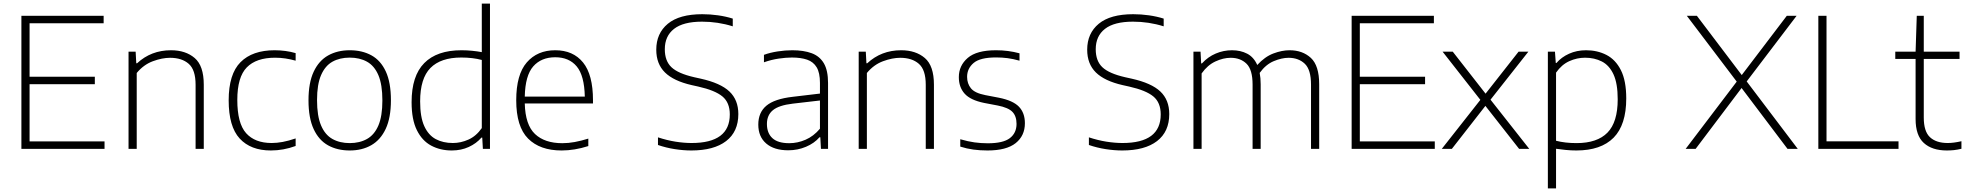

<svg xmlns="http://www.w3.org/2000/svg" viewBox="-20 -828 10936 1068"><path d="M99 0V-740H556.5V-698.5H144.5V-401H507.5V-359.5H144.5V-41.5H561.5V0Z M695 0V-540.5H734.5L738 -476H742.5Q820.5 -548.5 931 -548.5Q1012.5 -548.5 1063 -505.2Q1113.5 -462 1113.5 -357V0H1068V-356.5Q1068 -439.5 1029.8 -473Q991.5 -506.5 926 -506.5Q882 -506.5 830.5 -487.5Q779 -468.5 740.5 -422V0Z M1486.5 9Q1374.5 9 1313.2 -57.5Q1252 -124 1252 -270Q1252 -416 1318 -482.2Q1384 -548.5 1508 -548.5Q1537.5 -548.5 1567.5 -544.5Q1597.5 -540.5 1624.5 -532.5V-490.5Q1596 -498.5 1567.8 -502.8Q1539.5 -507 1510 -507Q1405.5 -507 1352.8 -453.2Q1300 -399.5 1300 -272Q1300 -142 1349 -87.2Q1398 -32.5 1491 -32.5Q1520 -32.5 1552.5 -38.5Q1585 -44.5 1624.5 -58V-16Q1556.5 9 1486.5 9Z M1925.5 9Q1856.5 9 1805 -19.5Q1753.5 -48 1724.8 -109.8Q1696 -171.5 1696 -270Q1696 -367.5 1724.8 -429Q1753.5 -490.5 1805.2 -519.5Q1857 -548.5 1925.5 -548.5Q1994.5 -548.5 2046 -520.2Q2097.5 -492 2126 -430.5Q2154.5 -369 2154.5 -270.5Q2154.5 -173 2125.5 -111.2Q2096.5 -49.5 2045 -20.2Q1993.5 9 1925.5 9ZM1925.5 -32Q1980.5 -32 2021.5 -55Q2062.5 -78 2084.8 -130Q2107 -182 2107 -269Q2107 -357.5 2084.8 -409.8Q2062.5 -462 2021.5 -484.8Q1980.5 -507.5 1925.5 -507.5Q1870 -507.5 1829.2 -484.8Q1788.5 -462 1766 -410.2Q1743.5 -358.5 1743.5 -271.5Q1743.5 -183 1765.8 -130.5Q1788 -78 1829 -55Q1870 -32 1925.5 -32Z M2493 9Q2429 9 2378.5 -18Q2328 -45 2298.8 -104Q2269.5 -163 2269.5 -259.5Q2269.5 -406 2340 -477.2Q2410.5 -548.5 2547 -548.5Q2577 -548.5 2606.5 -545.5Q2636 -542.5 2660 -538V-808H2705.5V0H2666L2662.5 -62.5H2658Q2630 -30 2587.5 -10.5Q2545 9 2493 9ZM2499 -32.5Q2543.5 -32.5 2586.2 -51.8Q2629 -71 2660 -115.5V-494.5Q2609.5 -508 2546 -508Q2431.5 -508 2374.2 -449.8Q2317 -391.5 2317 -264Q2317 -177 2340 -126.5Q2363 -76 2403.8 -54.2Q2444.5 -32.5 2499 -32.5Z M3104 9Q2983.5 9 2917.5 -57.2Q2851.5 -123.5 2851.5 -270.5Q2851.5 -413 2910.2 -480.8Q2969 -548.5 3068.5 -548.5Q3168 -548.5 3223.2 -480.5Q3278.5 -412.5 3278.5 -270V-252.5H2899Q2902 -133.5 2956 -82.5Q3010 -31.5 3108 -31.5Q3141.5 -31.5 3177 -38Q3212.5 -44.5 3252.5 -57V-15.5Q3175.5 9 3104 9ZM3068.5 -509.5Q2991 -509.5 2946.2 -458.8Q2901.5 -408 2899 -290.5H3233Q3230.5 -407.5 3188 -458.5Q3145.5 -509.5 3068.5 -509.5Z M3825.5 9Q3781.5 9 3733.2 1.5Q3685 -6 3640 -21.5V-64Q3690 -47.5 3737.5 -40Q3785 -32.5 3827 -32.5Q4039.5 -32.5 4039.5 -191.5Q4039.5 -257.5 3998.5 -291.5Q3957.5 -325.5 3864 -346.5L3828 -354.5Q3727 -377.5 3678.8 -425Q3630.5 -472.5 3630.5 -551.5Q3630.5 -642.5 3694.8 -695.8Q3759 -749 3886.5 -749Q3930 -749 3974 -742.8Q4018 -736.5 4056 -724.5V-681.5Q3973.5 -707.5 3885 -707.5Q3781 -707.5 3729.5 -667.5Q3678 -627.5 3678 -554Q3678 -489 3715 -454Q3752 -419 3841.5 -398.5L3877.5 -390.5Q3988 -366 4037.5 -319Q4087 -272 4087 -193.5Q4087 -95.5 4019 -43.2Q3951 9 3825.5 9Z M4364.5 8Q4286 8 4242 -29.8Q4198 -67.5 4198 -135Q4198 -202.5 4243.2 -240.2Q4288.5 -278 4389.5 -289.5L4541 -307.5V-367Q4541 -423 4522.8 -453.5Q4504.5 -484 4469.8 -496Q4435 -508 4385 -508Q4352 -508 4311.2 -502Q4270.5 -496 4229.5 -481.5V-523Q4263.5 -535.5 4305.8 -542Q4348 -548.5 4387 -548.5Q4450.5 -548.5 4495 -532Q4539.5 -515.5 4562.8 -475.8Q4586 -436 4586 -366.5V0H4546.5L4543 -64.5H4538.5Q4509.5 -31 4463.2 -11.5Q4417 8 4364.5 8ZM4246 -138.5Q4246 -87.5 4276.5 -59.5Q4307 -31.5 4370 -31.5Q4416.5 -31.5 4461 -50.8Q4505.5 -70 4541 -112V-269L4390 -251.5Q4312.5 -242.5 4279.2 -215Q4246 -187.5 4246 -138.5Z M4756.5 0V-540.5H4796L4799.5 -476H4804Q4882 -548.5 4992.5 -548.5Q5074 -548.5 5124.5 -505.2Q5175 -462 5175 -357V0H5129.5V-356.5Q5129.5 -439.5 5091.2 -473Q5053 -506.5 4987.5 -506.5Q4943.5 -506.5 4892 -487.5Q4840.5 -468.5 4802 -422V0Z M5473 9Q5431 9 5394.2 4Q5357.5 -1 5321.5 -12.5V-53.5Q5364.5 -41 5400.5 -36Q5436.5 -31 5474.5 -31Q5560 -31 5597.2 -59.5Q5634.5 -88 5634.5 -139Q5634.5 -182 5611.5 -205.8Q5588.5 -229.5 5530 -241L5454 -255.5Q5378 -271 5345.8 -307Q5313.5 -343 5313.5 -399Q5313.5 -463 5363 -505.8Q5412.5 -548.5 5520.5 -548.5Q5588.5 -548.5 5651 -531.5V-490.5Q5615 -500.5 5584.8 -504.5Q5554.5 -508.5 5521 -508.5Q5432 -508.5 5395.8 -477.8Q5359.5 -447 5359.5 -400.5Q5359.5 -363 5380.8 -336.8Q5402 -310.5 5460.5 -299L5536 -284.5Q5614.5 -269 5647.8 -234.5Q5681 -200 5681 -142.5Q5681 -73 5629.8 -32Q5578.5 9 5473 9Z M6222.5 9Q6178.5 9 6130.2 1.5Q6082 -6 6037 -21.5V-64Q6087 -47.5 6134.5 -40Q6182 -32.5 6224 -32.5Q6436.5 -32.5 6436.5 -191.5Q6436.5 -257.5 6395.5 -291.5Q6354.5 -325.5 6261 -346.5L6225 -354.5Q6124 -377.5 6075.8 -425Q6027.5 -472.5 6027.5 -551.5Q6027.5 -642.5 6091.8 -695.8Q6156 -749 6283.5 -749Q6327 -749 6371 -742.8Q6415 -736.5 6453 -724.5V-681.5Q6370.5 -707.5 6282 -707.5Q6178 -707.5 6126.5 -667.5Q6075 -627.5 6075 -554Q6075 -489 6112 -454Q6149 -419 6238.5 -398.5L6274.5 -390.5Q6385 -366 6434.5 -319Q6484 -272 6484 -193.5Q6484 -95.5 6416 -43.2Q6348 9 6222.5 9Z M6618.5 0V-540.5H6658L6661.5 -475.5H6666Q6699.5 -512 6742.8 -530.2Q6786 -548.5 6833 -548.5Q6880.5 -548.5 6917.2 -529.5Q6954 -510.5 6973.5 -466.5Q7015.5 -512.5 7063 -530.5Q7110.5 -548.5 7153 -548.5Q7225.5 -548.5 7271.8 -505.8Q7318 -463 7318 -359V0H7272.5V-357.5Q7272.5 -440.5 7237.8 -473.5Q7203 -506.5 7147.5 -506.5Q7110 -506.5 7065.5 -488Q7021 -469.5 6987 -422.5Q6992.5 -394 6992.5 -359.5V0H6947.5V-357.5Q6947.5 -440.5 6913.8 -473.5Q6880 -506.5 6825.5 -506.5Q6784.5 -506.5 6740.8 -486.2Q6697 -466 6664 -419.5V0Z M7498.5 0V-740H7956V-698.5H7544V-401H7907V-359.5H7544V-41.5H7961V0Z M8000 0 8214.5 -272.5 8004.5 -540.5H8061L8243.5 -307L8427 -540.5H8481.5L8271 -273.5L8486.5 0H8430L8242.5 -239L8056 0Z M8590 220V-540.5H8629.5L8634 -477.5H8637.5Q8665.5 -510 8708 -529.2Q8750.5 -548.5 8802.5 -548.5Q8865 -548.5 8915.8 -522.5Q8966.5 -496.5 8996.2 -437.8Q9026 -379 9026 -280.5Q9026 -133.5 8955.8 -62.2Q8885.5 9 8748.5 9Q8718.5 9 8689 6Q8659.5 3 8635.5 -0.5V220ZM8749.5 -32Q8864.5 -32 8921.5 -90.2Q8978.5 -148.5 8978.5 -275.5Q8978.5 -364 8955 -414.5Q8931.5 -465 8890.2 -486Q8849 -507 8797 -507Q8752 -507 8709.2 -487.8Q8666.5 -468.5 8635.5 -424V-45Q8686 -32 8749.5 -32Z M9356.5 0 9640.5 -374 9363 -740H9419L9668.5 -410.5L9919 -740H9973.5L9696 -375L9980 0H9923L9667.5 -338.5L9412 0Z M10094.5 0V-740H10140V-42H10540.5V0Z M10809 9Q10727 9 10681.2 -32.8Q10635.5 -74.5 10635.5 -166V-500H10522.5V-540.5H10635.5L10642 -740H10681V-540.5H10880V-500H10681V-174Q10681 -97 10715.5 -64.8Q10750 -32.5 10814.5 -32.5Q10847 -32.5 10890.5 -42.5V-0.5Q10868 5 10849 7Q10830 9 10809 9Z"/></svg>

Font: Encode Sans SmExp XLt
Style: Regular
Weight: 200
Width: 6
Designer: Multiple Designers
Foundry: Impallari Type
Version: Version 3.002; ttfautohint (v1.8.3) -l 8 -r 50 -G 200 -x 14 